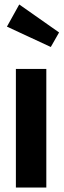

<svg xmlns="http://www.w3.org/2000/svg" viewBox="-20 -838 284 858"><path d="M187 0H51V-530H187ZM244 -693 207 -628 11 -719 66 -818Z"/></svg>

Font: Fira Sans Compressed SemiBold
Style: Regular
Weight: 600
Width: 1
Designer: bBox Type GmbH & Carrois Corporate GbR & Edenspiekermann AG
Foundry: bBox Type GmbH & Carrois Corporate GbR & Edenspiekermann AG
Version: Version 4.301